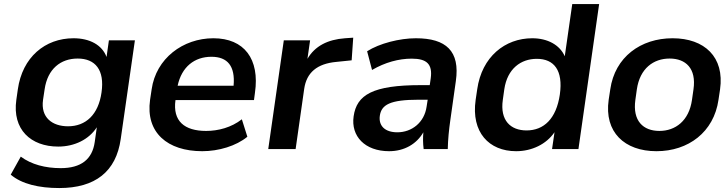

<svg xmlns="http://www.w3.org/2000/svg" viewBox="-20 -739 3612 952"><path d="M273.9 193.4C451.7 193.4 555.7 112.3 578.6 -49.8L648.9 -539.1H520L508.3 -456.5C486.3 -516.1 424.8 -549.3 344.7 -549.3C203.1 -549.3 90.8 -455.1 68.4 -295.9L61 -244.1C40 -97.2 132.8 -12.2 268.6 -12.2C349.6 -12.2 420.9 -47.4 460 -107.9L449.7 -34.7C437.5 51.8 380.9 94.7 281.2 94.7C205.1 94.7 135.3 76.7 83 37.6L33.2 127C87.4 173.3 172.9 193.4 273.9 193.4ZM317.4 -112.8C239.3 -112.8 180.7 -156.2 193.4 -244.1L201.2 -295.9C215.8 -397.5 280.8 -448.7 365.2 -448.7C452.6 -448.7 499.5 -392.1 483.4 -280.8C467.8 -169.9 404.8 -112.8 317.4 -112.8Z M982.9 10.7C1064 10.7 1150.9 -15.1 1206.5 -61L1179.2 -147.5C1127 -106.9 1062.5 -89.8 1002 -89.8C895 -89.8 835.4 -138.2 850.1 -242.7H1239.3L1244.1 -278.8C1268.6 -446.3 1190.9 -549.3 1038.1 -549.3C886.7 -549.3 753.4 -448.7 731.9 -295.9L724.1 -244.1C701.2 -81.5 810.5 10.7 982.9 10.7ZM1028.3 -457.5C1108.4 -457.5 1147 -411.1 1138.2 -314H860.8C880.9 -408.2 944.8 -457.5 1028.3 -457.5Z M1445.8 0 1488.3 -298.3C1500 -379.4 1552.2 -423.3 1647.9 -432.1L1723.6 -439.9L1731.4 -552.2L1690.4 -549.3C1604.5 -543 1541.5 -510.7 1504.4 -447.3L1517.6 -539.1H1387.2L1310.1 0Z M1909.2 10.7C1985.4 10.7 2045.9 -25.4 2079.1 -83C2076.7 -55.2 2077.1 -27.3 2080.6 0H2200.2C2201.2 -47.9 2206.1 -96.2 2212.9 -143.6L2240.2 -336.9C2261.7 -485.8 2191.9 -549.3 2042 -549.3C1961.4 -549.3 1861.8 -523.9 1800.3 -484.9L1824.7 -392.1C1889.2 -429.7 1957 -448.2 2021.5 -448.2C2095.7 -448.2 2125.5 -421.4 2115.7 -350.6L2110.8 -316.9H2066.4C1828.1 -316.9 1748.5 -269 1733.4 -162.1C1719.2 -64 1789.1 10.7 1909.2 10.7ZM1950.2 -83C1888.7 -83 1856.4 -115.2 1863.3 -165C1871.1 -219.7 1913.6 -244.6 2056.6 -244.6H2100.6L2095.2 -210C2084 -131.3 2021.5 -83 1950.2 -83Z M2539.1 10.7C2617.2 10.7 2689 -23.9 2729.5 -83.5L2717.3 0H2848.1L2950.7 -718.8H2817.4L2780.3 -460C2755.4 -516.6 2694.8 -549.3 2619.1 -549.3C2483.9 -549.3 2369.1 -457.5 2346.2 -296.4L2338.4 -243.7C2315.4 -83 2404.8 10.7 2539.1 10.7ZM2590.8 -92.3C2512.2 -92.3 2458.5 -141.1 2473.1 -243.7L2480.5 -296.4C2495.6 -398.9 2563 -447.3 2641.6 -447.3C2727.1 -447.3 2772.9 -390.6 2755.9 -270.5C2738.3 -149.9 2676.3 -92.3 2590.8 -92.3Z M3234.9 10.7C3393.1 10.7 3519.5 -84 3542.5 -244.1L3550.3 -295.9C3573.2 -456.1 3473.1 -549.3 3314.9 -549.3C3156.7 -549.3 3028.8 -456.1 3005.9 -295.9L2998 -244.1C2975.1 -84 3076.7 10.7 3234.9 10.7ZM3249.5 -89.8C3169.4 -89.8 3115.7 -139.2 3130.4 -244.1L3137.7 -295.9C3152.8 -400.4 3220.7 -448.7 3300.3 -448.7C3379.9 -448.7 3433.6 -399.9 3418.5 -295.9L3411.1 -244.1C3396.5 -139.6 3328.6 -89.8 3249.5 -89.8Z"/></svg>

Font: Winston SemiBold
Style: Italic
Weight: 600
Italic angle: -8.13011°
Designer: Vernon Adams, Kim Jin-seong, David Berlow, Cristiano Sobral
Foundry: The Winston Project Authors
Version: Version 3.004